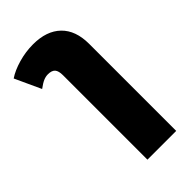

<svg xmlns="http://www.w3.org/2000/svg" viewBox="-233 -592 878 878"><g transform="rotate(-45 206.5 -152.5)"><path d="M167 219V-327Q167 -355 156.5 -367Q146 -379 121 -379Q107 -379 92.5 -373Q78 -367 55 -350L-3 -476Q28 -497 75 -510.5Q122 -524 170 -524Q257 -524 305 -477.5Q353 -431 353 -344V219Z"/></g></svg>

Font: Noto Sans Thai Looped UI Black
Style: Regular
Weight: 900
Designer: Cadson Demak Team
Foundry: Cadson Demak Co., Ltd.
Version: Version 1.000